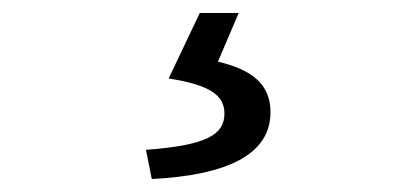

<svg xmlns="http://www.w3.org/2000/svg" viewBox="-20 -23 646 296"><path d="M214 253C331 247 397 215 397 150C397 105 366 84 316 72L348 -3H288L240 98C304 108 326 124 326 152C326 185 298 201 205 208Z"/></svg>

Font: Source Han Sans CN Regular
Style: Regular
Weight: 400
Designer: Ryoko NISHIZUKA (kana & ideographs); Paul D. Hunt (Latin, Greek & Cyrillic); Wenlong ZHANG (bopomofo); Sandoll Communica
Foundry: Adobe Systems Incorporated
Version: Version 1.004;PS 1.004;hotconv 1.0.82;makeotf.lib2.5.63406